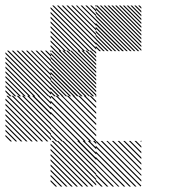

<svg xmlns="http://www.w3.org/2000/svg" viewBox="-21 -688 708 709"><path d="M500.8 -163.3 496.7 -167.5H500.8ZM500.8 -142.5 475.8 -167.5H481.7L500.8 -148.3ZM500.8 -121.7 455 -167.5H460.8L500.8 -127.5ZM500.8 -100.8 434.2 -167.5H440L500.8 -106.7ZM500.8 -80 413.3 -167.5H419.2L500.8 -85.8ZM500.8 -59.2 392.5 -167.5H398.3L500.8 -65ZM500.8 -38.3 371.7 -167.5H376.7L500.8 -43.3ZM500.8 -17.5 350.8 -167.5H356.7L500.8 -23.3ZM498.3 0.8 332.5 -165 335.8 -167.5 500.8 -2.5ZM477.5 0.8 332.5 -144.2V-150L483.3 0.8ZM456.7 0.8 332.5 -123.3V-129.2L462.5 0.8ZM435.8 0.8 332.5 -102.5V-108.3L441.7 0.8ZM415 0.8 332.5 -81.7V-86.7L420 0.8ZM394.2 0.8 332.5 -60.8V-66.7L400 0.8ZM373.3 0.8 332.5 -40V-45.8L379.2 0.8ZM352.5 0.8 332.5 -19.2V-25L358.3 0.8ZM500.8 -167.5H502.5L500.8 -169.2ZM334.2 -155.8 322.5 -167.5H328.3L334.2 -161.7ZM334.2 -136.7 303.3 -167.5H309.2L334.2 -142.5ZM334.2 -117.5 284.2 -167.5H290L334.2 -123.3ZM334.2 -97.5 264.2 -167.5H270.8L334.2 -104.2ZM334.2 -79.2 245.8 -167.5H251.7L334.2 -85ZM334.2 -60 226.7 -167.5H232.5L334.2 -65.8ZM334.2 -40.8 207.5 -167.5H213.3L334.2 -46.7ZM334.2 -21.7 188.3 -167.5H194.2L334.2 -27.5ZM334.2 -2.5 169.2 -167.5H175L334.2 -8.3ZM318.3 0.8 165.8 -151.7V-157.5L324.2 0.8ZM299.2 0.8 165.8 -132.5V-138.3L305 0.8ZM280 0.8 165.8 -113.3V-119.2L285.8 0.8ZM260.8 0.8 165.8 -94.2V-100L266.7 0.8ZM241.7 0.8 165.8 -75V-80.8L247.5 0.8ZM222.5 0.8 165.8 -55.8V-61.7L228.3 0.8ZM203.3 0.8 165.8 -36.7V-42.5L209.2 0.8ZM184.2 0.8 165.8 -17.5V-23.3L190 0.8ZM334.2 -330 330 -334.2H334.2ZM334.2 -309.2 309.2 -334.2H315L334.2 -315ZM334.2 -288.3 288.3 -334.2H294.2L334.2 -294.2ZM334.2 -267.5 267.5 -334.2H273.3L334.2 -273.3ZM334.2 -246.7 246.7 -334.2H252.5L334.2 -252.5ZM334.2 -225.8 225.8 -334.2H231.7L334.2 -231.7ZM334.2 -205 205 -334.2H210L334.2 -210ZM334.2 -184.2 184.2 -334.2H190L334.2 -190ZM331.7 -165.8 165.8 -331.7 169.2 -334.2 334.2 -169.2ZM310.8 -165.8 165.8 -310.8V-316.7L316.7 -165.8ZM290 -165.8 165.8 -290V-295.8L295.8 -165.8ZM269.2 -165.8 165.8 -269.2V-275L275 -165.8ZM248.3 -165.8 165.8 -248.3V-253.3L253.3 -165.8ZM227.5 -165.8 165.8 -227.5V-233.3L233.3 -165.8ZM206.7 -165.8 165.8 -206.7V-212.5L212.5 -165.8ZM185.8 -165.8 165.8 -185.8V-191.7L191.7 -165.8ZM334.2 -334.2H335.8L334.2 -335.8ZM167.5 -322.5 155.8 -334.2H161.7L167.5 -328.3ZM167.5 -303.3 136.7 -334.2H142.5L167.5 -309.2ZM167.5 -284.2 117.5 -334.2H123.3L167.5 -290ZM167.5 -264.2 97.5 -334.2H104.2L167.5 -270.8ZM167.5 -245.8 79.2 -334.2H85L167.5 -251.7ZM167.5 -226.7 60 -334.2H65.8L167.5 -232.5ZM167.5 -207.5 40.8 -334.2H46.7L167.5 -213.3ZM167.5 -188.3 21.7 -334.2H27.5L167.5 -194.2ZM167.5 -169.2 2.5 -334.2H8.3L167.5 -175ZM151.7 -165.8 -0.8 -318.3V-324.2L157.5 -165.8ZM132.5 -165.8 -0.8 -299.2V-305L138.3 -165.8ZM113.3 -165.8 -0.8 -280V-285.8L119.2 -165.8ZM94.2 -165.8 -0.8 -260.8V-266.7L100 -165.8ZM75 -165.8 -0.8 -241.7V-247.5L80.8 -165.8ZM55.8 -165.8 -0.8 -222.5V-228.3L61.7 -165.8ZM36.7 -165.8 -0.8 -203.3V-209.2L42.5 -165.8ZM17.5 -165.8 -0.8 -184.2V-190L23.3 -165.8ZM334.2 -489.2 322.5 -500.8H328.3L334.2 -495ZM334.2 -475 308.3 -500.8H314.2L334.2 -480.8ZM334.2 -460.8 294.2 -500.8H300L334.2 -466.7ZM334.2 -446.7 280 -500.8H285.8L334.2 -452.5ZM334.2 -432.5 265.8 -500.8H271.7L334.2 -438.3ZM334.2 -418.3 251.7 -500.8H257.5L334.2 -424.2ZM334.2 -404.2 237.5 -500.8H243.3L334.2 -410ZM334.2 -390 223.3 -500.8H229.2L334.2 -395.8ZM334.2 -375.8 209.2 -500.8H215L334.2 -381.7ZM334.2 -361.7 195 -500.8H200.8L334.2 -367.5ZM334.2 -347.5 180.8 -500.8H186.7L334.2 -353.3ZM334.2 -333.3 166.7 -500.8H172.5L334.2 -339.2ZM320.8 -332.5 165.8 -487.5V-493.3L326.7 -332.5ZM306.7 -332.5 165.8 -473.3V-479.2L312.5 -332.5ZM292.5 -332.5 165.8 -459.2V-465L298.3 -332.5ZM278.3 -332.5 165.8 -445V-450.8L284.2 -332.5ZM263.3 -332.5 165.8 -430V-436.7L270 -332.5ZM250 -332.5 165.8 -416.7V-422.5L255.8 -332.5ZM235.8 -332.5 165.8 -402.5V-408.3L241.7 -332.5ZM221.7 -332.5 165.8 -388.3V-394.2L227.5 -332.5ZM207.5 -332.5 165.8 -374.2V-380L213.3 -332.5ZM193.3 -332.5 165.8 -360V-365.8L199.2 -332.5ZM179.2 -332.5 165.8 -345.8V-351.7L185 -332.5ZM167.5 -495.8 162.5 -500.8H167.5ZM167.5 -478.3 145 -500.8H150.8L167.5 -484.2ZM167.5 -460.8 127.5 -500.8H133.3L167.5 -466.7ZM167.5 -443.3 110 -500.8H115.8L167.5 -449.2ZM167.5 -425.8 92.5 -500.8H97.5L167.5 -430.8ZM167.5 -408.3 75 -500.8H80.8L167.5 -414.2ZM167.5 -390.8 57.5 -500.8H63.3L167.5 -396.7ZM167.5 -373.3 40 -500.8H45.8L167.5 -379.2ZM167.5 -355.8 22.5 -500.8H28.3L167.5 -361.7ZM167.5 -338.3 5 -500.8H10.8L167.5 -344.2ZM155.8 -332.5 -0.8 -489.2V-495L161.7 -332.5ZM138.3 -332.5 -0.8 -471.7V-477.5L144.2 -332.5ZM120.8 -332.5 -0.8 -454.2V-460L126.7 -332.5ZM103.3 -332.5 -0.8 -436.7V-442.5L109.2 -332.5ZM85.8 -332.5 -0.8 -419.2V-425L91.7 -332.5ZM68.3 -332.5 -0.8 -401.7V-407.5L74.2 -332.5ZM50.8 -332.5 -0.8 -384.2V-390L56.7 -332.5ZM33.3 -332.5 -0.8 -366.7V-372.5L39.2 -332.5ZM15.8 -332.5 -0.8 -349.2V-355L21.7 -332.5ZM167.5 -500.8H168.3L167.5 -501.7ZM500.8 -655.8 489.2 -667.5H495L500.8 -661.7ZM500.8 -641.7 475 -667.5H480.8L500.8 -647.5ZM500.8 -627.5 460.8 -667.5H466.7L500.8 -633.3ZM500.8 -613.3 446.7 -667.5H452.5L500.8 -619.2ZM500.8 -599.2 432.5 -667.5H438.3L500.8 -605ZM500.8 -585 418.3 -667.5H424.2L500.8 -590.8ZM500.8 -570.8 404.2 -667.5H410L500.8 -576.7ZM500.8 -556.7 390 -667.5H395.8L500.8 -562.5ZM500.8 -542.5 375.8 -667.5H381.7L500.8 -548.3ZM500.8 -528.3 361.7 -667.5H367.5L500.8 -534.2ZM500.8 -514.2 347.5 -667.5H353.3L500.8 -520ZM500.8 -500 333.3 -667.5H339.2L500.8 -505.8ZM487.5 -499.2 332.5 -654.2V-660L493.3 -499.2ZM473.3 -499.2 332.5 -640V-645.8L479.2 -499.2ZM459.2 -499.2 332.5 -625.8V-631.7L465 -499.2ZM445 -499.2 332.5 -611.7V-617.5L450.8 -499.2ZM430 -499.2 332.5 -596.7V-603.3L436.7 -499.2ZM416.7 -499.2 332.5 -583.3V-589.2L422.5 -499.2ZM402.5 -499.2 332.5 -569.2V-575L408.3 -499.2ZM388.3 -499.2 332.5 -555V-560.8L394.2 -499.2ZM374.2 -499.2 332.5 -540.8V-546.7L380 -499.2ZM360 -499.2 332.5 -526.7V-532.5L365.8 -499.2ZM345.8 -499.2 332.5 -512.5V-518.3L351.7 -499.2ZM334.2 -662.5 329.2 -667.5H334.2ZM334.2 -645 311.7 -667.5H317.5L334.2 -650.8ZM334.2 -627.5 294.2 -667.5H300L334.2 -633.3ZM334.2 -610 276.7 -667.5H282.5L334.2 -615.8ZM334.2 -592.5 259.2 -667.5H264.2L334.2 -597.5ZM334.2 -575 241.7 -667.5H247.5L334.2 -580.8ZM334.2 -557.5 224.2 -667.5H230L334.2 -563.3ZM334.2 -540 206.7 -667.5H212.5L334.2 -545.8ZM334.2 -522.5 189.2 -667.5H195L334.2 -528.3ZM334.2 -505 171.7 -667.5H177.5L334.2 -510.8ZM322.5 -499.2 165.8 -655.8V-661.7L328.3 -499.2ZM305 -499.2 165.8 -638.3V-644.2L310.8 -499.2ZM287.5 -499.2 165.8 -620.8V-626.7L293.3 -499.2ZM270 -499.2 165.8 -603.3V-609.2L275.8 -499.2ZM252.5 -499.2 165.8 -585.8V-591.7L258.3 -499.2ZM235 -499.2 165.8 -568.3V-574.2L240.8 -499.2ZM217.5 -499.2 165.8 -550.8V-556.7L223.3 -499.2ZM200 -499.2 165.8 -533.3V-539.2L205.8 -499.2ZM182.5 -499.2 165.8 -515.8V-521.7L188.3 -499.2ZM334.2 -667.5H335L334.2 -668.3Z"/></svg>

Font: 0xA000-Pixelated-Mono
Style: Pixelated-Mono
Weight: 400
Version: Version 0.1